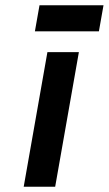

<svg xmlns="http://www.w3.org/2000/svg" viewBox="-20 -709 413 729"><path d="M70 0 160 -511H279.5L189.5 0ZM112.5 -590 130 -689H373L355.5 -590Z"/></svg>

Font: Overpass
Style: Bold Italic
Weight: 700
Italic angle: -10°
Designer: Delve Withrington, Dave Bailey, Thomas Jockin
Foundry: Delve Fonts LLC
Version: Version 4.000; ttfautohint (v1.8.3)